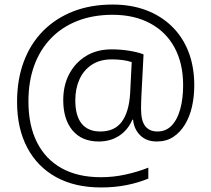

<svg xmlns="http://www.w3.org/2000/svg" viewBox="-20 -730 929 844"><path d="M834 -354Q834 -306 824 -261.5Q814 -217 793 -182.5Q772 -148 741.5 -128Q711 -108 669 -108Q624 -108 596.5 -135Q569 -162 565 -204H562Q542 -158 503.5 -133Q465 -108 414 -108Q340 -108 299 -156.5Q258 -205 258 -290Q258 -355 284.5 -405Q311 -455 358.5 -484Q406 -513 470 -513Q510 -513 547.5 -507Q585 -501 611 -491L602 -317Q601 -299 600.5 -282.5Q600 -266 600 -252Q600 -199 618.5 -175.5Q637 -152 672 -152Q710 -152 735 -178.5Q760 -205 772.5 -251Q785 -297 785 -355Q785 -451 747.5 -520.5Q710 -590 640 -627.5Q570 -665 475 -665Q390 -665 321.5 -638.5Q253 -612 204.5 -562Q156 -512 130.5 -442Q105 -372 105 -284Q105 -179 142.5 -104.5Q180 -30 251 9.5Q322 49 424 49Q479 49 533 37Q587 25 632 7V55Q589 73 537 83.5Q485 94 424 94Q309 94 226.5 48.5Q144 3 99.5 -81.5Q55 -166 55 -282Q55 -380 84.5 -459Q114 -538 169.5 -594Q225 -650 302 -680Q379 -710 475 -710Q556 -710 621.5 -685.5Q687 -661 735 -614.5Q783 -568 808.5 -502.5Q834 -437 834 -354ZM311 -289Q311 -221 339 -186.5Q367 -152 421 -152Q484 -152 515.5 -195Q547 -238 552 -319L559 -457Q541 -463 519 -466Q497 -469 471 -469Q419 -469 383 -445Q347 -421 329 -380.5Q311 -340 311 -289Z"/></svg>

Font: Noto Sans Khmer Light
Style: Regular
Weight: 300
Version: Version 2.003